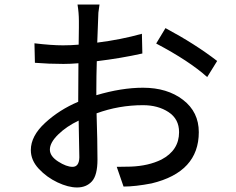

<svg xmlns="http://www.w3.org/2000/svg" viewBox="-20 -808 1040 847"><path d="M894 -468Q815 -539 669 -616L710 -684Q841 -614 938 -539ZM320 19Q281 19 233.5 -3.5Q186 -26 151 -63.5Q116 -101 116 -146Q116 -208 179 -266Q242 -324 325 -359Q325 -468 326 -529Q291 -526 260 -526Q195 -526 134 -531L132 -617Q207 -608 258 -608Q292 -608 327 -611Q327 -654 328 -687V-716Q328 -751 322 -788H419L414 -752L409 -620Q513 -633 606 -659L608 -572Q514 -551 407 -538Q405 -471 405 -413V-388Q516 -421 611 -421Q718 -421 787.5 -367.5Q857 -314 857 -225Q857 -49 649 1Q577 15 525 15L495 -72Q529 -72 557 -73Q635 -76 692 -104Q770 -145 770 -225Q770 -283 723.5 -313.5Q677 -344 611 -344Q504 -344 406 -308Q410 -186 410 -104Q410 -35 385.5 -8Q361 19 320 19ZM300 -72Q329 -72 330 -114L327 -276Q274 -251 237 -215Q200 -179 200 -148Q200 -119 236.5 -95.5Q273 -72 300 -72Z"/></svg>

Font: LXGW 975 Gothic SC
Style: Regular
Weight: 400
Version: Version 2.01;February 25, 2021